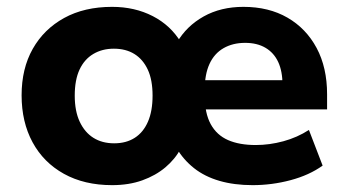

<svg xmlns="http://www.w3.org/2000/svg" viewBox="-20 -529 1014 560"><path d="M307 11Q226 11 166.5 -22Q107 -55 75 -114Q43 -173 43 -251Q43 -329 75.5 -386.5Q108 -444 167 -476.5Q226 -509 307 -509Q373 -509 425.5 -482Q478 -455 508 -405H496Q524 -453 574 -481Q624 -509 690 -509Q764 -509 818.5 -477.5Q873 -446 903.5 -389Q934 -332 934 -254V-210H555V-295H818L804 -281Q804 -321 791.5 -348Q779 -375 754.5 -389.5Q730 -404 695 -404Q659 -404 632 -388.5Q605 -373 591 -342.5Q577 -312 577 -266V-251Q577 -199 594.5 -167Q612 -135 645 -120.5Q678 -106 726 -106Q766 -106 806.5 -117Q847 -128 881 -150L921 -46Q882 -18 827.5 -3.5Q773 11 717 11Q663 11 620 -1.5Q577 -14 546 -38.5Q515 -63 495 -97H508Q491 -65 462.5 -41Q434 -17 395 -3Q356 11 307 11ZM313 -111Q348 -111 373 -127Q398 -143 411.5 -174Q425 -205 425 -250Q425 -296 411 -326Q397 -356 372 -371.5Q347 -387 312 -387Q278 -387 252 -371.5Q226 -356 212 -326Q198 -296 198 -250Q198 -205 212.5 -174Q227 -143 252.5 -127Q278 -111 313 -111Z"/></svg>

Font: Nunito Sans 9pt ExtraBold
Style: Regular
Weight: 800
Version: Version 3.101;gftools[0.9.27]